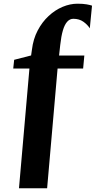

<svg xmlns="http://www.w3.org/2000/svg" viewBox="-20 -843 547 1037"><path d="M82.5 174 139 -473H51.5L56.5 -520L148 -543.5L152.5 -575Q159.5 -632.5 183.5 -678.2Q207.5 -724 242.5 -756.5Q277.5 -789 318 -806Q358.5 -823 398.5 -823Q428.5 -823 448 -819.5Q467.5 -816 477 -812.5L465 -690Q453 -709.5 430.5 -725.5Q408 -741.5 376 -741.5Q357 -741.5 342.8 -725.5Q328.5 -709.5 319.5 -678.2Q310.5 -647 305.5 -601.5L299 -543H435.5L429 -473H291L234.5 174Z"/></svg>

Font: Merriweather 72pt Black
Style: Regular
Weight: 900
Version: Version 2.100